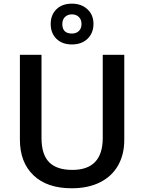

<svg xmlns="http://www.w3.org/2000/svg" viewBox="-20 -1011 782 1041"><path d="M87.9 0ZM653.8 -713.9V-252Q653.8 -172.9 619.9 -113.5Q585.9 -54.2 521.7 -22.2Q457.5 9.8 368.2 9.8Q235.4 9.8 161.6 -60.5Q87.9 -130.9 87.9 -253.9V-713.9H205.1V-262.2Q205.1 -173.8 246.1 -131.8Q287.1 -89.8 372.1 -89.8Q537.1 -89.8 537.1 -263.2V-713.9ZM486.8 -881.8Q486.8 -832 454.8 -801Q422.9 -770 370.1 -770Q317.4 -770 286.1 -800.5Q254.9 -831.1 254.9 -880.9Q254.9 -930.2 285.9 -960.7Q316.9 -991.2 370.1 -991.2Q420.9 -991.2 453.9 -960.9Q486.8 -930.7 486.8 -881.8ZM421.9 -880.9Q421.9 -905.3 407.2 -919.2Q392.6 -933.1 370.1 -933.1Q347.2 -933.1 332.5 -919.2Q317.9 -905.3 317.9 -880.9Q317.9 -829.1 370.1 -829.1Q392.6 -829.1 407.2 -842.5Q421.9 -856 421.9 -880.9Z"/></svg>

Font: Open Sans Semibold
Style: Regular
Weight: 600
Foundry: Ascender Corporation
Version: Version 1.10; ttfautohint (v1.5.65-e2d9)